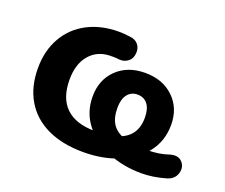

<svg xmlns="http://www.w3.org/2000/svg" viewBox="-91 -636 915 782"><g transform="rotate(20 366.5 -244.5)"><path d="M42.7 -248.4Q42.7 -324.8 75.6 -382Q108.4 -439.2 167.3 -469.8Q226.3 -500.4 301.9 -500.4Q326.7 -500.4 352.4 -496.5Q375.1 -494.1 387.3 -479.2Q399.5 -464.2 398 -442.8Q396.4 -417.7 380.3 -405.5Q364.3 -393.2 344.3 -394.2Q320.3 -397.2 299.2 -396Q245.3 -393.9 212.5 -354.8Q179.7 -315.7 179.7 -248.2Q179.7 -168.5 222.4 -127.5Q265.1 -86.4 349.2 -86.4Q407.7 -86.4 445.7 -99.3Q483.8 -112.1 502.5 -138.8Q521.2 -165.5 521.2 -206.8Q521.2 -245.1 505.4 -265.4Q489.6 -285.7 461.1 -285.7Q434.3 -285.7 418.3 -265.4Q402.2 -245.1 402.2 -206.8Q402.2 -163.3 419.7 -137.1Q437.2 -110.9 474.5 -98.7Q511.9 -86.4 573.9 -86.4Q625.1 -86.4 665 -100Q700.8 -111.6 719.7 -91.8Q738.5 -72.1 730.2 -43.4Q721.9 -14.8 689.2 -5.4Q634.8 10.4 584.6 10.4Q505.1 10.4 438.2 -17.3Q371.2 -45 331.4 -96.3Q291.5 -147.5 291.5 -216.2Q291.5 -288.6 338.3 -334Q385 -379.4 461.1 -379.4Q537.2 -379.4 584.5 -333.9Q631.8 -288.4 631.8 -216.2Q631.8 -146.3 591.9 -95.2Q552 -44 483.7 -16.8Q415.4 10.4 333.4 10.4Q241.7 10.4 176.5 -20.6Q111.4 -51.6 77.1 -109.8Q42.7 -168 42.7 -248.4Z"/></g></svg>

Font: SN Pro Thin
Style: Regular
Weight: 200
Designer: Tobias Whetton
Foundry: Supernotes
Version: Version 1.003;Glyphs 3.3 (3324)